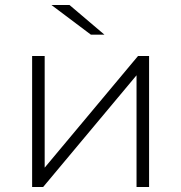

<svg xmlns="http://www.w3.org/2000/svg" viewBox="-20 -745 722 765"><path d="M108 0V-522H158V-77L530 -522H574V0H524V-445L152 0ZM342 -607 185 -725H257L396 -607Z"/></svg>

Font: Montserrat Z Light
Style: Regular
Weight: 300
Designer: Julieta Ulanovsky
Foundry: Julieta Ulanovsky
Version: Version 8.000